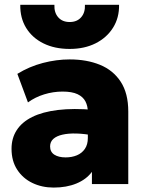

<svg xmlns="http://www.w3.org/2000/svg" viewBox="-20 -790 629 824"><path d="M210.5 15Q160 15 119 -4.8Q78 -24.5 53.8 -61.8Q29.5 -99 29.5 -151.5Q29.5 -197 51.8 -231.5Q74 -266 118.2 -288Q162.5 -310 228.8 -318Q295 -326 383 -318.5L384 -208Q343 -216 308.5 -217Q274 -218 248.5 -212.2Q223 -206.5 209 -194Q195 -181.5 195 -161.5Q195 -138 213.2 -126.2Q231.5 -114.5 261.5 -114.5Q288.5 -114.5 310 -123.5Q331.5 -132.5 344.2 -151Q357 -169.5 357 -198V-309Q357 -334.5 346.8 -354.5Q336.5 -374.5 312.8 -385.8Q289 -397 248.5 -397Q208.5 -397 169.5 -385Q130.5 -373 100 -350.5L54.5 -473Q105.5 -504.5 164 -519.8Q222.5 -535 279 -535Q352.5 -535 409.2 -511.8Q466 -488.5 498.2 -439Q530.5 -389.5 530.5 -311.5V0H374.5V-52.5Q350.5 -20 308 -2.5Q265.5 15 210.5 15ZM279 -580Q214.5 -580 166.5 -603.8Q118.5 -627.5 92.2 -670.2Q66 -713 67 -769.5H213.5Q212 -736 229.8 -715.8Q247.5 -695.5 279 -695.5Q310.5 -695.5 328.2 -715.8Q346 -736 344.5 -769.5H491Q492 -714 465.2 -671.2Q438.5 -628.5 390.5 -604.2Q342.5 -580 279 -580Z"/></svg>

Font: Geologica Cursive ExtraBold
Style: Regular
Weight: 800
Designer: Sindre Bremnes, Frode Helland
Foundry: Monokrom Skriftforlag AS
Version: Version 1.010;gftools[0.9.28]